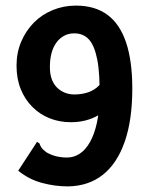

<svg xmlns="http://www.w3.org/2000/svg" viewBox="-20 -653 540 685"><path d="M222 12Q176 12 129.5 -0.5Q83 -13 45 -44L107 -139L112 -147L121 -141Q123 -134 127.5 -127Q132 -120 145 -110Q162 -100 180.5 -95.5Q199 -91 219 -91Q244 -91 265 -105Q286 -119 301.5 -147Q317 -175 325.5 -214Q334 -253 335 -302Q337 -390 327 -440.5Q317 -491 297 -512.5Q277 -534 245 -534Q225 -534 209 -525.5Q193 -517 181.5 -501.5Q170 -486 164 -464Q158 -442 158 -414Q158 -389 164.5 -371Q171 -353 183 -341Q195 -329 211 -322.5Q227 -316 245 -316Q267 -316 287.5 -321.5Q308 -327 324.5 -340Q341 -353 353 -376L367 -271Q353 -255 332 -242.5Q311 -230 286 -223.5Q261 -217 233 -217Q192 -217 157 -231Q122 -245 95.5 -271.5Q69 -298 54 -335Q39 -372 39 -419Q39 -465 55.5 -504Q72 -543 100.5 -572Q129 -601 168 -617Q207 -633 251 -633Q319 -633 363.5 -600Q408 -567 430 -501Q452 -435 452 -337Q452 -225 425 -147.5Q398 -70 347 -29.5Q296 11 222 12Z"/></svg>

Font: Inconsolata ExtraBold
Style: Regular
Weight: 800
Designer: Raph Levien, Cyreal, Brenton Simpson
Foundry: Raph Levien, Cyreal, Google
Version: Version 3.001